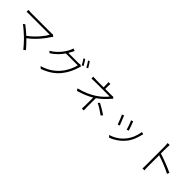

<svg xmlns="http://www.w3.org/2000/svg" viewBox="389 -2492 4221 4221"><g transform="rotate(45 2500.0 -381.0)"><path d="M873 -669C862 -665 846 -664 826 -664H205C170 -664 139 -666 111 -669V-610C130 -613 166 -614 205 -614H828C778 -521 649 -356 481 -233C412 -296 318 -373 284 -397L243 -364C293 -330 415 -226 477 -164C538 -100 617 -16 652 32L698 -4C659 -54 581 -135 519 -197C699 -332 823 -497 895 -612C900 -619 907 -628 915 -636Z M1824 -809C1853 -772 1885 -716 1908 -672L1947 -690C1925 -728 1888 -788 1861 -826ZM1719 -772C1746 -734 1782 -674 1801 -634L1840 -652C1819 -694 1781 -752 1757 -789ZM1400 -621C1413 -644 1424 -664 1435 -684C1444 -703 1457 -728 1469 -749L1409 -769C1405 -749 1393 -720 1386 -705C1346 -614 1241 -457 1070 -358L1115 -325C1232 -401 1312 -490 1369 -574H1740C1716 -471 1655 -338 1570 -238C1477 -125 1346 -34 1173 15L1218 57C1405 -10 1525 -101 1613 -209C1701 -316 1765 -453 1792 -560C1795 -571 1802 -591 1809 -602L1764 -629C1752 -624 1735 -621 1712 -621Z M2532 -346C2631 -413 2718 -501 2766 -560C2779 -575 2795 -591 2810 -606L2776 -639C2763 -635 2743 -634 2724 -634H2533V-707C2533 -732 2534 -771 2538 -791H2477C2481 -771 2482 -732 2482 -707V-634H2273C2238 -634 2185 -636 2156 -639V-582C2185 -585 2238 -586 2273 -586H2720C2683 -535 2593 -445 2496 -383C2403 -322 2280 -259 2092 -212L2124 -164C2277 -210 2384 -254 2480 -313C2480 -242 2479 -131 2479 -67C2479 -34 2477 3 2474 34H2534C2531 3 2530 -34 2530 -67C2530 -136 2531 -263 2531 -345ZM2634 -300C2733 -249 2787 -211 2875 -149L2910 -192C2817 -253 2764 -287 2668 -337Z M3423 -549C3442 -508 3490 -378 3500 -334L3547 -352C3536 -394 3487 -526 3471 -565ZM3774 -536C3735 -270 3571 -58 3309 20L3352 64C3460 23 3581 -52 3673 -167C3749 -259 3790 -367 3817 -484C3820 -493 3824 -506 3829 -519ZM3191 -497C3207 -467 3264 -327 3280 -274L3328 -292C3309 -342 3254 -479 3238 -516Z M4835 -327C4721 -383 4532 -456 4402 -496V-669C4402 -693 4405 -736 4408 -764H4345C4349 -735 4351 -693 4351 -669V-84C4351 -48 4350 -5 4346 22H4408C4404 -6 4403 -49 4403 -84L4402 -441C4513 -407 4702 -335 4813 -274Z"/></g></svg>

Font: Spoqa Han Sans Neo Light
Style: Regular
Weight: 300
Designer: [Spoqa Han Sans Neo] Dong-huui Kim  Younghwa Kang  Yujin Lee  [Noto Sans] Ryoko NISHIZUKA  (kana & ideographs); Paul D. 
Foundry: Spoqa (http://www.spoqa-han-sans.com)
Version: Version 1.000